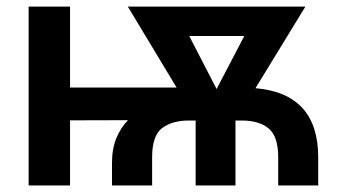

<svg xmlns="http://www.w3.org/2000/svg" viewBox="-20 -566 1041 586"><path d="M321.8 0V-68.4Q321.8 -112.3 335.2 -144.5Q348.6 -176.8 370.6 -199.2L193.8 -198.7V0H67.4V-545.9H193.8V-298.8H519L370.1 -545.9H912.1L759.8 -296.9Q951.2 -280.3 951.2 -85.9V0H829.1V-85.9Q829.1 -149.9 799.8 -174.1Q770.5 -198.2 717.8 -198.2H698.7V0H577.1V-198.2H556.6Q505.9 -198.2 475.1 -175.3Q444.3 -152.3 444.3 -85.9V0ZM641.1 -294.4 725.6 -456.1H557.6Z"/></svg>

Font: Inter-SemiBold
Style: Regular
Weight: 600
Designer: Rasmus Andersson
Foundry: rsms
Version: Version 4.000;git-a52131595